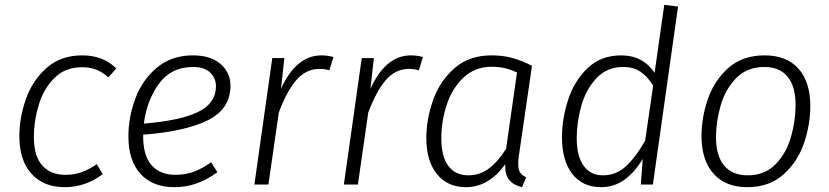

<svg xmlns="http://www.w3.org/2000/svg" viewBox="-20 -763 3430 794"><path d="M461 -480 428 -443Q405 -464 379 -474.5Q353 -485 319 -485Q249 -485 204.5 -440Q160 -395 140 -328.5Q120 -262 120 -197Q120 -118 154.5 -79Q189 -40 251 -40Q287 -40 317.5 -51Q348 -62 380 -84L405 -43Q334 11 248 11Q160 11 110 -44.5Q60 -100 60 -200Q60 -276 87 -353Q114 -430 172.5 -482Q231 -534 320 -534Q407 -534 461 -480Z M572 -206V-200Q572 -118 607.5 -79Q643 -40 705 -40Q746 -40 780.5 -52.5Q815 -65 853 -92L879 -51Q837 -20 793.5 -4.5Q750 11 701 11Q611 11 561 -44Q511 -99 511 -199Q511 -278 539.5 -355Q568 -432 628.5 -483Q689 -534 778 -534Q851 -534 892 -498.5Q933 -463 933 -408Q933 -312 839 -265.5Q745 -219 572 -206ZM575 -252Q725 -264 799 -300Q873 -336 873 -406Q873 -440 849 -463Q825 -486 778 -486Q688 -486 637.5 -417Q587 -348 575 -252Z M1359 -527 1342 -472Q1326 -478 1301 -478Q1246 -478 1206.5 -433Q1167 -388 1133 -298L1090 0H1032L1106 -523H1156L1142 -396Q1205 -534 1309 -534Q1336 -534 1359 -527Z M1729 -527 1712 -472Q1696 -478 1671 -478Q1616 -478 1576.5 -433Q1537 -388 1503 -298L1460 0H1402L1476 -523H1526L1512 -396Q1575 -534 1679 -534Q1706 -534 1729 -527Z M2180 -491 2125 -114Q2123 -103 2123 -84Q2123 -63 2130.5 -50.5Q2138 -38 2156 -30L2139 11Q2104 3 2086 -18.5Q2068 -40 2069 -84Q2039 -40 1997.5 -14.5Q1956 11 1908 11Q1830 11 1786.5 -43.5Q1743 -98 1743 -192Q1743 -270 1771 -349Q1799 -428 1859.5 -481Q1920 -534 2012 -534Q2061 -534 2100 -523Q2139 -512 2180 -491ZM1805 -192Q1805 -116 1834 -77Q1863 -38 1917 -38Q1964 -38 2001.5 -66Q2039 -94 2073 -148L2118 -463Q2070 -487 2014 -487Q1943 -487 1895.5 -441Q1848 -395 1826.5 -327Q1805 -259 1805 -192Z M2784 -736 2680 0H2630L2638 -106Q2607 -53 2564 -21Q2521 11 2465 11Q2389 11 2346.5 -44Q2304 -99 2304 -195Q2304 -271 2329 -349Q2354 -427 2409 -480.5Q2464 -534 2549 -534Q2638 -534 2687 -462L2727 -743ZM2365 -192Q2365 -117 2393.5 -77.5Q2422 -38 2473 -38Q2527 -38 2567 -74Q2607 -110 2648 -181L2681 -409Q2659 -445 2630 -465.5Q2601 -486 2557 -486Q2490 -486 2446.5 -439.5Q2403 -393 2384 -325.5Q2365 -258 2365 -192Z M2881 -201Q2881 -276 2907 -352.5Q2933 -429 2991.5 -481.5Q3050 -534 3142 -534Q3233 -534 3282 -479Q3331 -424 3331 -324Q3331 -250 3305.5 -173Q3280 -96 3221 -42.5Q3162 11 3070 11Q2980 11 2930.5 -45Q2881 -101 2881 -201ZM3270 -328Q3270 -406 3237 -446Q3204 -486 3141 -486Q3069 -486 3024 -439.5Q2979 -393 2960 -326Q2941 -259 2941 -196Q2941 -118 2975 -78Q3009 -38 3072 -38Q3143 -38 3187.5 -84Q3232 -130 3251 -196.5Q3270 -263 3270 -328Z"/></svg>

Font: FiraGO Light
Style: Italic
Weight: 300
Italic angle: -8°
Designer: bBox Type GmbH
Foundry: bBox Type GmbH
Version: Version 1.001